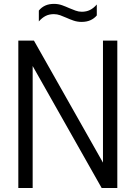

<svg xmlns="http://www.w3.org/2000/svg" viewBox="-20 -944 681 964"><path d="M72 0V-740H150.5L516.5 -93H497V-740H569V0H490.5L124.5 -647H144V0ZM390 -834Q368.5 -834 349.5 -840.5Q330.5 -847 313 -855Q297.5 -862 282 -867.5Q266.5 -873 250.5 -873Q227 -873 209.2 -864Q191.5 -855 175 -836.5V-891Q188.5 -907.5 207.2 -916Q226 -924.5 251 -924.5Q272.5 -924.5 291.5 -917.8Q310.5 -911 328 -903Q343.5 -896.5 359 -890.8Q374.5 -885 390.5 -885Q414 -885 432 -894Q450 -903 466 -921.5V-866.5Q453 -851 434 -842.5Q415 -834 390 -834Z"/></svg>

Font: Encode Sans SC Condensed
Style: Regular
Weight: 400
Width: 3
Designer: Multiple Designers
Foundry: Impallari Type
Version: Version 3.002